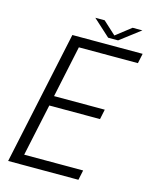

<svg xmlns="http://www.w3.org/2000/svg" viewBox="-126 -941 816 1024"><g transform="rotate(15 282.0 -429.0)"><path d="M419 -54.5 407.5 0H19.5L176.5 -737.5H564.5L553 -683H227L166.5 -397.5H446.5L435 -342.5H155L93.5 -54.5ZM271 -858H322.5L393.5 -793L477 -858H531L419.5 -773H364.5Z"/></g></svg>

Font: Epilogue Light
Style: Italic
Weight: 300
Italic angle: -12°
Designer: Tyler Finck
Foundry: Etcetera Type Co
Version: Version 2.111; ttfautohint (v1.8.3)